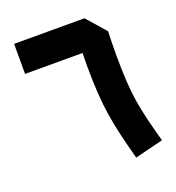

<svg xmlns="http://www.w3.org/2000/svg" viewBox="-131 -819 854 930"><g transform="rotate(-20 296.0 -354.0)"><path d="M45.4 -559.1H341.8Q341.3 -544.4 341.1 -526.4Q340.8 -508.3 340.8 -494.1Q340.8 -414.1 345 -352.1Q349.1 -290 357.7 -235.1Q366.2 -180.2 379.9 -122.8Q393.6 -65.4 412.6 5.9L558.6 -30.3Q540 -97.7 527.1 -150.6Q514.2 -203.6 506.3 -253.7Q498.5 -303.7 495.1 -360.8Q491.7 -418 491.7 -494.1Q491.7 -533.7 492.4 -561.3Q493.2 -588.9 494.1 -615.7L408.2 -713.9H45.4Z"/></g></svg>

Font: Estedad-FD-VF Thin
Style: Regular
Weight: 100
Designer: Amin Abedi
Version: Version 5.0